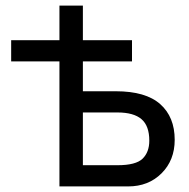

<svg xmlns="http://www.w3.org/2000/svg" viewBox="-20 -668 676 688"><path d="M277 -76H401Q467 -76 491 -99.5Q515 -123 515 -164Q515 -217 487 -241Q459 -265 401 -265H277ZM277 -448V-341H395Q502 -341 554 -295Q606 -249 606 -167Q606 -94 559 -47Q512 0 439 0H193V-448H20V-524H193V-648H277V-524H453V-448Z"/></svg>

Font: ColatingCofangSans
Style: Regular
Weight: 400
Foundry: GNU
Version: Version 412.227;June 27, 2022;FontCreator 11.0.0.2412 32-bit